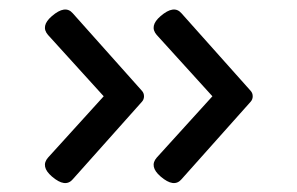

<svg xmlns="http://www.w3.org/2000/svg" viewBox="-20 -483 640 414"><path d="M83.5 -407.7 203.6 -275.4 83.5 -143.1Q66.9 -124 91.8 -102.5Q120.6 -77.6 136.7 -96.2L286.1 -263.7Q290.5 -268.6 290.5 -275.4Q290.5 -282.2 286.1 -287.1L136.7 -454.6Q120.6 -473.1 91.8 -448.2Q66.9 -426.8 83.5 -407.7ZM317.9 -407.7 438 -275.4 317.9 -143.1Q301.3 -124 326.2 -102.5Q355 -77.6 371.1 -96.2L520.5 -263.7Q524.9 -268.6 524.9 -275.4Q524.9 -282.2 520.5 -287.1L371.1 -454.6Q355 -473.1 326.2 -448.2Q301.3 -426.8 317.9 -407.7Z"/></svg>

Font: Courier Prime Code
Style: Regular
Weight: 400
Designer: Alan Dague-Greene
Foundry: Quote-Unquote Apps
Version: Version 3.18